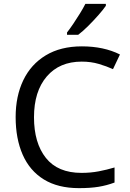

<svg xmlns="http://www.w3.org/2000/svg" viewBox="-20 -964 672 994"><path d="M403 -645Q288 -645 222 -568Q156 -491 156 -357Q156 -224 217.5 -146.5Q279 -69 402 -69Q449 -69 491 -77Q533 -85 573 -97V-19Q533 -4 490.5 3Q448 10 389 10Q280 10 207 -35Q134 -80 97.5 -163Q61 -246 61 -358Q61 -466 100.5 -548.5Q140 -631 217 -677.5Q294 -724 404 -724Q517 -724 601 -682L565 -606Q532 -621 491.5 -633Q451 -645 403 -645ZM528 -934Q516 -916 491 -887.5Q466 -859 437.5 -830.5Q409 -802 385 -784H327V-796Q342 -815 359.5 -841Q377 -867 394 -894.5Q411 -922 422 -944H528Z"/></svg>

Font: Noto Sans Indic Siyaq Numbers
Style: Regular
Weight: 400
Designer: Monotype Design Team
Foundry: Monotype Imaging Inc.
Version: Version 2.002; ttfautohint (v1.8.4.7-5d5b)